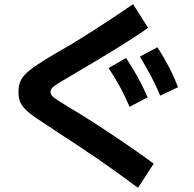

<svg xmlns="http://www.w3.org/2000/svg" viewBox="-20 -831 920 912"><path d="M635.6 61.1Q578.9 18.9 530.6 -15.6Q482.2 -50 437.8 -80.6Q393.3 -111.1 346.1 -142.2Q298.9 -173.3 244.4 -208.9Q186.7 -246.7 151.7 -270.6Q116.7 -294.4 98.3 -313.9Q80 -333.3 73.9 -351.7Q67.8 -370 67.8 -394.4Q67.8 -420 75 -440Q82.2 -460 100.6 -478.9Q118.9 -497.8 154.4 -521.7Q190 -545.6 246.7 -578.9Q302.2 -610 365.6 -649.4Q428.9 -688.9 492.2 -730.6Q555.6 -772.2 612.2 -811.1L683.3 -698.9Q650 -674.4 608.9 -648.3Q567.8 -622.2 525 -595.6Q482.2 -568.9 441.7 -545Q401.1 -521.1 369.4 -502.2Q337.8 -483.3 318.9 -472.2Q280 -450 257.8 -436.1Q235.6 -422.2 227.8 -413.3Q220 -404.4 220 -395.6Q220 -385.6 225.6 -377.8Q231.1 -370 250.6 -357.2Q270 -344.4 311.1 -318.9Q331.1 -307.8 366.7 -285.6Q402.2 -263.3 445.6 -235.6Q488.9 -207.8 535.6 -176.1Q582.2 -144.4 627.2 -113.3Q672.2 -82.2 710 -53.3ZM595.6 -323.3Q574.4 -373.3 550.6 -417.2Q526.7 -461.1 495.6 -507.8L578.9 -555.6Q610 -508.9 634.4 -464.4Q658.9 -420 681.1 -368.9ZM741.1 -376.7Q720 -426.7 696.7 -470.6Q673.3 -514.4 644.4 -562.2L727.8 -606.7Q757.8 -560 781.7 -514.4Q805.6 -468.9 825.6 -416.7Z"/></svg>

Font: Paperlogy 7 Bold
Style: Regular
Weight: 700
Designer: redesigned by Lee Juim, glyphs from Gmarket Sans & Montserrat
Foundry: PT&
Version: Version 1.001